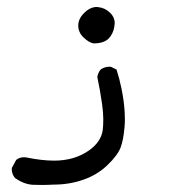

<svg xmlns="http://www.w3.org/2000/svg" viewBox="-20 -209 540 551"><path d="M337.4 155.3Q338.4 144 338.4 134.3Q338.4 124.5 337.9 115.2Q336.4 83 328.6 44.9Q322.8 16.6 314.5 -9.3L298.8 -17.1Q296.9 -17.6 294.9 -17.6Q279.8 -17.6 268.6 -9.3Q261.2 0 259.3 12.2Q267.1 48.3 272.9 89.4Q276.4 114.7 276.4 132.8Q276.4 150.9 274.9 163.6Q270.5 197.3 236.8 221.7Q194.8 252 135.3 252Q100.1 252 54.7 242.7Q52.2 242.2 49.8 242.2Q35.6 242.2 26.4 250L14.2 272.5Q13.7 274.4 13.7 275.9Q13.7 291 23.4 302.2Q48.8 319.8 74.2 321.3Q85.9 321.8 100.6 321.8Q115.2 321.8 133.8 320.8Q179.2 320.8 219.5 306.6Q259.8 292.5 288.8 264.4Q317.9 236.3 326.2 214.1Q334.5 191.9 337.4 155.3ZM307.6 -153.3Q305.2 -163.1 296.4 -171.9Q281.7 -186.5 262.2 -188.5Q260.3 -189 257.8 -189Q238.3 -189 220.7 -170.9Q204.6 -154.8 204.6 -135.7Q204.6 -116.2 219.2 -102.1Q235.4 -86.4 248.5 -84.5Q277.8 -84.5 291.5 -98.1Q297.9 -104.5 302 -113Q306.2 -121.6 307.6 -129.9Q309.1 -138.2 309.1 -140.6Q309.1 -143.1 309.1 -145.8Q309.1 -148.4 307.6 -153.3Z"/></svg>

Font: Bakudai
Style: ExtraLight
Weight: 200
Version: Version 1.48